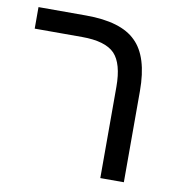

<svg xmlns="http://www.w3.org/2000/svg" viewBox="-71 -664 676 729"><g transform="rotate(10 267.0 -299.5)"><path d="M454.1 0Q431.6 0 363.3 0Q363.3 -87.9 363.3 -351.6Q363.3 -441.4 328.1 -478.5Q292 -515.6 202.1 -515.6Q141.6 -515.6 19.5 -515.6Q19.5 -518.6 19.5 -521.5Q19.5 -531.2 19.5 -547.9Q19.5 -560.5 19.5 -598.6Q65.4 -598.6 203.1 -598.6Q337.9 -598.6 395.5 -541Q454.1 -484.4 454.1 -351.6Q454.1 -234.4 454.1 0Z"/></g></svg>

Font: Noto Sans Hebrew DECATHLON 
Style: Regular
Weight: 400
Designer: Monotype Design team
Version: Version 1.03 uh